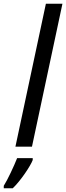

<svg xmlns="http://www.w3.org/2000/svg" viewBox="-55 -780 352 1021"><path d="M115 0 277 -760H189L27 0ZM13 221C56 180 108 101 119 71V61H36C20 102 -15 177 -35 208V221Z"/></svg>

Font: BC Sans
Style: Italic
Weight: 400
Italic angle: -12°
Designer: Monotype Design Team
Designer: Province of B.C.
Foundry: Monotype Imaging Inc.
Version: Version 2.000;GOOG;noto-source:20170915:90ef993387c0